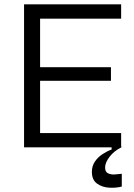

<svg xmlns="http://www.w3.org/2000/svg" viewBox="-20 -680 618 886"><path d="M91 0V-660H539V-594H165V-370H492V-307H165V-66H539V0ZM542 181Q515 188 483 186Q451 184 427.5 167Q404 150 404 113Q404 86 418 65.5Q432 45 453.5 31Q475 17 495 10V-5H540V0Q507 16 486 43Q465 70 465 93Q465 113 478 119.5Q491 126 509 125Q527 124 542 122Z"/></svg>

Font: Bricolage Grotesque 12pt Light
Style: Regular
Weight: 300
Designer: Mathieu Triay
Foundry: Atelier Triay
Version: Version 1.001; ttfautohint (v1.8.4.7-5d5b);gftools[0.9.33.de